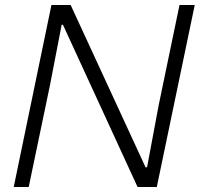

<svg xmlns="http://www.w3.org/2000/svg" viewBox="-20 -749 800 769"><path d="M186 -729H263L563 -79H569L616 -330L699 -729H760L608 0H531L232 -650H227L180 -407L95 0H35Z"/></svg>

Font: Mona Sans Light
Style: Italic
Weight: 300
Italic angle: -11.7°
Designer: Deni Anggara
Foundry: GitHub
Version: Version 2.000